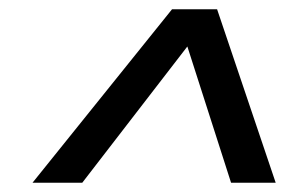

<svg xmlns="http://www.w3.org/2000/svg" viewBox="-20 -748 616 413"><path d="M50 -355 350 -728H447L573 -355H477L383 -648L157 -355Z"/></svg>

Font: Elaine Sans Medium
Style: Italic
Weight: 500
Italic angle: -13°
Designer: Wei Huang
Foundry: Wei Huang
Version: Version 2.001;December 24, 2019;FontCreator 12.0.0.2547 64-b